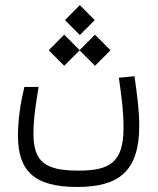

<svg xmlns="http://www.w3.org/2000/svg" viewBox="-20 -575 626 762"><path d="M285.6 167C448.7 167 532.7 107.9 532.7 -76.7C532.7 -140.6 522.5 -209.5 513.7 -272.5L451.7 -266.6C461.4 -198.7 470.2 -136.7 470.2 -67.9C470.2 66.9 418.9 102.1 291.5 102.1C159.2 102.1 112.8 67.9 112.8 -45.4C112.8 -110.4 124 -171.4 133.3 -230H76.7C62 -168.5 51.3 -102.1 51.3 -37.1C51.3 101.1 113.3 167 285.6 167ZM356.9 -314 418.5 -375.5 356.9 -437.5 295.9 -376 234.9 -437.5 173.3 -375.5 234.9 -314 295.9 -375ZM296.9 -436 356 -495.1 296.9 -554.7 237.8 -495.1Z"/></svg>

Font: Cascadia Code PL Light
Style: Regular
Weight: 300
Monospace: yes
Designer: Aaron Bell
Foundry: Saja Typeworks
Version: Version 2404.023